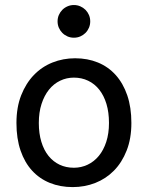

<svg xmlns="http://www.w3.org/2000/svg" viewBox="-20 -743 597 775"><path d="M136.7 -246.6Q136.7 -204.1 147 -170.4Q157.2 -136.7 176 -113.5Q194.8 -90.3 220.7 -78.1Q246.6 -65.9 278.3 -65.9Q307.6 -65.9 333.5 -78.1Q359.4 -90.3 378.7 -113.5Q397.9 -136.7 408.9 -170.4Q419.9 -204.1 419.9 -246.6Q419.9 -289.6 409.7 -323.5Q399.4 -357.4 380.6 -381.1Q361.8 -404.8 335.7 -417.2Q309.6 -429.7 278.3 -429.7Q248.5 -429.7 222.7 -417.2Q196.8 -404.8 177.7 -381.1Q158.7 -357.4 147.7 -323.5Q136.7 -289.6 136.7 -246.6ZM46.4 -246.6Q46.4 -309.6 65.4 -358.2Q84.5 -406.7 116.7 -440.2Q148.9 -473.6 191.9 -490.7Q234.9 -507.8 283.2 -507.8Q333.5 -507.8 375.2 -490.7Q417 -473.6 447 -440.2Q477.1 -406.7 493.7 -358.2Q510.3 -309.6 510.3 -246.6Q510.3 -183.6 491.2 -135.3Q472.2 -86.9 439.9 -54.2Q407.7 -21.5 364.7 -4.6Q321.8 12.2 273.4 12.2Q223.1 12.2 181.4 -4.6Q139.6 -21.5 109.6 -54.2Q79.6 -86.9 63 -135.3Q46.4 -183.6 46.4 -246.6ZM212.4 -656.7Q212.4 -670.4 217.5 -682.4Q222.7 -694.3 231.7 -703.4Q240.7 -712.4 252.7 -717.5Q264.6 -722.7 278.3 -722.7Q292 -722.7 304 -717.5Q315.9 -712.4 325 -703.4Q334 -694.3 339.1 -682.4Q344.2 -670.4 344.2 -656.7Q344.2 -643.1 339.1 -631.1Q334 -619.1 325 -610.1Q315.9 -601.1 304 -595.9Q292 -590.8 278.3 -590.8Q264.6 -590.8 252.7 -595.9Q240.7 -601.1 231.7 -610.1Q222.7 -619.1 217.5 -631.1Q212.4 -643.1 212.4 -656.7Z"/></svg>

Font: Andika New Basic
Style: Regular
Weight: 400
Designer: Victor Gaultney, Annie Olsen, Julie Remington, Don Collingsworth, Eric Hays
Foundry: SIL International
Version: Version 5.500; ttfautohint (v1.8.3)